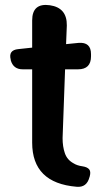

<svg xmlns="http://www.w3.org/2000/svg" viewBox="-20 -740 431 770"><path d="M287 9Q109 -6 109 -168V-462H71Q33 -462 23 -499V-501Q13 -539 53 -543L109 -549V-658Q109 -729 180 -719Q249 -709 248 -638L245 -563L295 -568Q345 -572 345 -523V-514Q345 -462 293 -462H241L231 -186Q231 -152 240 -126Q249 -99 275 -85Q289 -76 311 -73Q330 -70 337.5 -61Q345 -52 340 -33L339 -30Q328 13 287 9Z"/></svg>

Font: s+UCsàWOS
Style: Regular
Weight: 400
Designer: FontworksQlS√∏0¬ü¬ôs√†OS¬àe[W\~√Ñ: ZERO[P0e√∂QI¬ä0¬ÉFSW0¬ò¬ëQ√°0R¬ûO0Little White Dog0YHv}N_0^_qMagmeta0v
Version: Version 1.000; 20230222